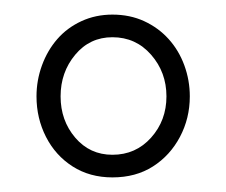

<svg xmlns="http://www.w3.org/2000/svg" viewBox="-20 -746 310 263"><path d="M134 -503Q103 -503 79.5 -518Q56 -533 43 -558.5Q30 -584 30 -614Q30 -636 37.5 -656.5Q45 -677 58.5 -692.5Q72 -708 91.5 -717Q111 -726 134 -726Q158 -726 177.5 -717Q197 -708 211 -692.5Q225 -677 232.5 -656.5Q240 -636 240 -614Q240 -584 226.5 -558.5Q213 -533 189.5 -518Q166 -503 134 -503ZM134 -534Q166 -534 187 -557.5Q208 -581 208 -614Q208 -647 187 -671Q166 -695 134 -695Q103 -695 83 -671Q63 -647 63 -614Q63 -581 83 -557.5Q103 -534 134 -534Z"/></svg>

Font: Georama Expanded ExtraLight
Style: Regular
Weight: 250
Width: 7
Designer: Jean-Baptiste Levee
Foundry: Production Type
Version: Version 1.001